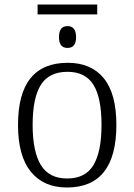

<svg xmlns="http://www.w3.org/2000/svg" viewBox="-20 -823 596 853"><path d="M60 -268Q60 -544 281 -544Q385 -544 441 -475.5Q497 -407 497 -268Q497 10 277 10Q174 10 117 -60Q60 -130 60 -268ZM431 -268Q431 -389 395 -446.5Q359 -504 280 -504Q198 -504 161.5 -446Q125 -388 125 -268Q125 -150 161.5 -90Q198 -30 278 -30Q360 -30 395.5 -90Q431 -150 431 -268ZM147 -803H412V-759H147ZM242 -658Q242 -707 280 -707Q318 -707 318 -658Q318 -610 280 -610Q242 -610 242 -658Z"/></svg>

Font: Noto Serif Light
Style: Regular
Weight: 300
Designer: Monotype Design Team
Foundry: Monotype Imaging Inc.
Version: Version 1.001